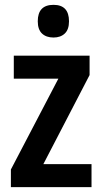

<svg xmlns="http://www.w3.org/2000/svg" viewBox="-20 -773 422 793"><path d="M358 0H25V-73L221 -448H37V-543H350V-463L159 -95H358ZM201 -753Q265 -753 265 -685Q265 -651 247.5 -634.5Q230 -618 201 -618Q171 -618 153.5 -634.5Q136 -651 136 -685Q136 -753 201 -753Z"/></svg>

Font: Noto Sans Devanagari Condensed SemiBold
Style: Regular
Weight: 600
Width: 3
Designer: Jelle Bosma - Monotype Design Team
Foundry: Monotype Imaging Inc.
Version: Version 2.004; ttfautohint (v1.8.4.7-5d5b)